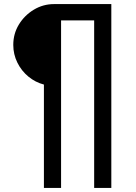

<svg xmlns="http://www.w3.org/2000/svg" viewBox="-20 -720 665 940"><path d="M195 200V-306Q153 -317 119 -345Q85 -373 65 -413.5Q45 -454 45 -500Q45 -555 72.5 -600Q100 -645 145.5 -672.5Q191 -700 245 -700H525V200H441V-620H279V200Z"/></svg>

Font: Golos Text
Style: Regular
Weight: 400
Designer: A.Korolkova, Vitaly Kuzmin
Foundry: ParaType Ltd
Version: Version 2.004